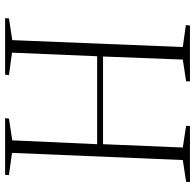

<svg xmlns="http://www.w3.org/2000/svg" viewBox="-26 -737 763 751"><g transform="rotate(90 355.5 -361.5)"><path d="M544 -360H200L186 -27L274 -15L272 0H51L52 -15L137 -28L164 -695L78 -707L80 -723H298V-708L213 -695L201 -383H544L557 -695L472 -708L473 -723H692L691 -708L606 -695L578 -27L665 -15L664 0H442L444 -15L529 -28Z"/></g></svg>

Font: Literata 60pt ExtraLight
Style: Italic
Weight: 250
Italic angle: -2°
Designer: Latin by Veronika Burian and Jose Scaglione. Greek by Irene Vlachou. Cyrillic by Vera Evstafieva
Foundry: TypeTogether
Version: Version 3.103;gftools[0.9.29]